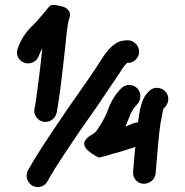

<svg xmlns="http://www.w3.org/2000/svg" viewBox="-20 -751 748 776"><path d="M581 -381 572 -371C552 -348 543 -301 538 -257C519 -254 509 -249 493 -242C492 -242 490 -241 487 -240C492 -251 497 -263 502 -276C510 -299 520 -315 534 -329C551 -346 552 -376 535 -394C518 -411 489 -413 471 -395C446 -370 430 -344 416 -306C409 -287 401 -272 392 -256C382 -242 371 -217 356 -210C336 -198 307 -179 327 -152C337 -138 364 -121 379 -114C399 -118 417 -123 437 -130L467 -138C488 -145 507 -150 526 -157L527 -158C526 -149 525 -139 524 -129L518 -58C517 -45 520 -34 528 -24C554 7 605 -11 609 -50L615 -121C622 -198 624 -235 636 -292C637 -301 639 -307 641 -312L649 -321C657 -330 661 -341 660 -354C658 -393 607 -411 581 -381ZM491 -588 480 -587C440 -583 409 -542 389 -509C331 -418 264 -330 204 -238L154 -163C139 -139 126 -119 117 -104C104 -82 101 -75 92 -61C80 -35 94 -9 112 0C138 13 164 -1 173 -20L178 -29C193 -56 208 -80 230 -113C261 -159 299 -218 333 -265C380 -330 422 -396 466 -460C476 -478 484 -487 494 -497H501C514 -498 524 -504 532 -514C559 -547 529 -592 491 -588ZM115 -500C138 -512 137 -534 151 -555C143 -478 133 -396 122 -324L119 -311C115 -285 133 -263 155 -259C182 -254 204 -273 209 -295L211 -307C213 -316 214 -325 215 -332C227 -402 234 -482 243 -555C248 -599 250 -646 261 -680C270 -704 249 -721 231 -725C219 -728 189 -736 182 -727C177 -722 171 -716 166 -709C149 -690 134 -669 115 -651C87 -625 64 -593 51 -553C38 -513 81 -482 115 -500Z"/></svg>

Font: Dictator
Style: Regular
Weight: 500
Version: Version MIL.1277